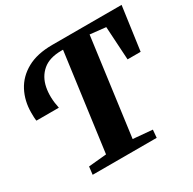

<svg xmlns="http://www.w3.org/2000/svg" viewBox="-163 -909 1079 1075"><g transform="rotate(-30 377.0 -371.5)"><path d="M138 0 144 -50.5 260 -61.5 344.5 -689.5H333.5Q256.5 -689.5 213.2 -652.8Q170 -616 158 -555Q146 -494 162 -420H17Q15 -430.5 14.5 -444Q14 -457.5 14 -473Q14 -548.5 46 -609.8Q78 -671 142.8 -707Q207.5 -743 306 -743H754L715 -462H630.5L617.5 -678L516 -689L432 -61.5L556.5 -50.5L552 0Z"/></g></svg>

Font: Merriweather 36pt Black
Style: Italic
Weight: 900
Italic angle: -7.8°
Version: Version 2.101